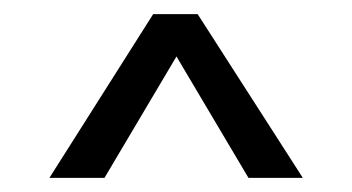

<svg xmlns="http://www.w3.org/2000/svg" viewBox="-20 -644 499 272"><path d="M409 -392 260 -624H197L50 -392H128L230 -564L332 -392Z"/></svg>

Font: Kanit Light
Style: Regular
Weight: 300
Designer: Katatrad Team
Foundry: CadsonDemak
Version: Version 1.000;PS 001.000;hotconv 1.0.88;makeotf.lib2.5.64775